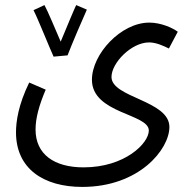

<svg xmlns="http://www.w3.org/2000/svg" viewBox="-20 -505 724 756"><path d="M191 -282 246 -287C261 -327 310 -441 322 -467L280 -485C272 -469 241 -394 219 -341C200 -385 167 -464 155 -485L112 -465C132 -425 174 -319 191 -282ZM43 16C43 159 151 231 304 231C528 231 647 83 647 -5C647 -110 419 -120 419 -202C419 -257 497 -338 567 -338C594 -338 623 -325 645 -314L680 -380C660 -395 614 -416 568 -416C456 -416 342 -292 342 -191C342 -57 566 -58 566 9C566 59 472 154 309 154C194 154 120 103 120 5C120 -40 134 -91 160 -152L95 -180C52 -92 43 -26 43 16Z"/></svg>

Font: Noto Sans Arabic UI Cn
Style: Regular
Weight: 400
Width: 3
Designer: Monotype Design Team, Nadine Chahine and Nizar Qandah
Foundry: Monotype Imaging Inc.
Version: Version 2.010